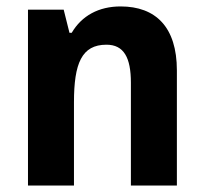

<svg xmlns="http://www.w3.org/2000/svg" viewBox="-20 -577 635 597"><path d="M355 -557C287 -557 234 -528 203 -475H196L178 -547H67V0H210V-259C210 -380 234 -438 311 -438C365 -438 387 -398 387 -320V0H530V-358C530 -493 464 -557 355 -557Z"/></svg>

Font: Noto Sans Lao Looped SemiCondensed
Style: Bold
Weight: 700
Width: 4
Designer: Mark Frömberg, Ben Mitchell
Foundry: The Fontpad Ltd
Version: Version 1.002